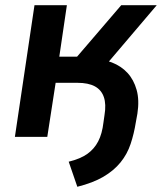

<svg xmlns="http://www.w3.org/2000/svg" viewBox="-20 -524 620 735"><path d="M276 191 243 95Q288 84 314.5 65Q341 46 356 17Q371 -12 376 -55L380 -83Q387 -125 377.5 -152.5Q368 -180 343 -193.5Q318 -207 276 -207H193L161 0H37L112 -504H236L207 -307H275L444 -504H580L365 -251L326 -299Q372 -299 408 -285Q444 -271 468 -245Q492 -219 503 -180Q514 -141 506 -89L500 -56Q493 -12 480 27Q467 66 441.5 97.5Q416 129 376 152.5Q336 176 276 191Z"/></svg>

Font: Nunitoga
Style: Bold Italic
Weight: 700
Italic angle: -9°
Designer: Vernon Adams
Foundry: Vernon Adams
Version: Version 1.0